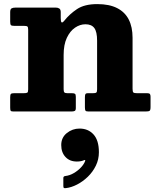

<svg xmlns="http://www.w3.org/2000/svg" viewBox="-20 -558 790 961"><path d="M286.5 168Q286.5 205 307.8 227.8Q329 250.5 364.5 250.5Q375.5 250.5 384.5 248.8Q393.5 247 400 244Q403.5 242 405.5 243Q407.5 244 406.5 247Q401 263 385.8 279.5Q370.5 296 349.8 308.2Q329 320.5 307 323Q297 324 297 333V372.5Q297 381 299.8 382.8Q302.5 384.5 310 383.5Q337 380.5 366 365.5Q395 350.5 419.8 326.5Q444.5 302.5 459.8 271.2Q475 240 475 204Q475 144.5 448.2 115Q421.5 85.5 378 85.5Q342.5 85.5 314.5 108Q286.5 130.5 286.5 168ZM101 -428.5Q113.5 -428.5 117.2 -425.2Q121 -422 121 -409.5V-110.5Q121 -97 116.5 -94.2Q112 -91.5 98 -91.5H50.5Q38.5 -91.5 34.8 -88Q31 -84.5 31 -72V-19.5Q31 -8 33.2 -4Q35.5 0 46.5 0H337.5Q348.5 0 354 -2.8Q359.5 -5.5 359.5 -17.5V-73.5Q359.5 -85.5 355.2 -88.5Q351 -91.5 340 -91.5H317.5Q305.5 -91.5 302 -95.8Q298.5 -100 298.5 -111.5V-283Q298.5 -334.5 314.5 -368.5Q330.5 -402.5 355.5 -419.5Q380.5 -436.5 407.5 -436.5Q438 -436.5 452 -417.8Q466 -399 466 -354.5V-111Q466 -98 462 -94.8Q458 -91.5 445 -91.5H420Q409.5 -91.5 407.2 -86.2Q405 -81 405 -71V-21Q405 -8.5 407.8 -4.2Q410.5 0 422.5 0H708.5Q723.5 0 728.5 -3.2Q733.5 -6.5 733.5 -22V-74Q733.5 -84 730 -87.8Q726.5 -91.5 717 -91.5H666Q651.5 -91.5 647.5 -95.2Q643.5 -99 643.5 -113.5V-369Q643.5 -422.5 624.5 -460Q605.5 -497.5 566.2 -517.5Q527 -537.5 467 -537.5Q403 -537.5 365.5 -512.5Q328 -487.5 301.5 -454Q292.5 -443 288.2 -446.2Q284 -449.5 284 -468V-497Q284 -510.5 277 -515.2Q270 -520 259.5 -520H57.5Q44.5 -520 37.8 -516Q31 -512 31 -497.5V-450.5Q31 -436.5 34.5 -432.5Q38 -428.5 52 -428.5Z"/></svg>

Font: Besley ExtraBold
Style: Regular
Weight: 800
Designer: Owen Earl
Foundry: indestructible type*
Version: Version 2.001